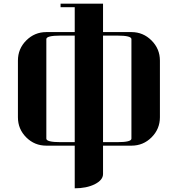

<svg xmlns="http://www.w3.org/2000/svg" viewBox="-20 -789 962 1040"><path d="M77.1 -153.8V-460.9Q77.1 -524.9 122.1 -569.8Q167.5 -615.2 231 -615.2H384.8V-750H308.1V-769H538.1V-615.2H691.9Q755.4 -615.2 800.8 -569.8Q846.2 -524.4 846.2 -460.9V-153.8Q846.2 -90.3 800.8 -44.9Q755.9 0 691.9 0H538.1V153.8Q538.1 186 493.2 209Q448.2 231 384.8 231V0H231Q167 0 122.1 -44.9Q77.1 -89.8 77.1 -153.8ZM231 -38.1Q231 -19 308.1 -19H384.8V-596.2H308.1Q231 -596.2 231 -577.1ZM538.1 -19H615.2Q691.9 -19 691.9 -38.1V-577.1Q691.9 -596.2 615.2 -596.2H538.1Z"/></svg>

Font: Hjet
Style: Regular
Weight: 400
Designer: T. Christopher White
Version: Version 1.2